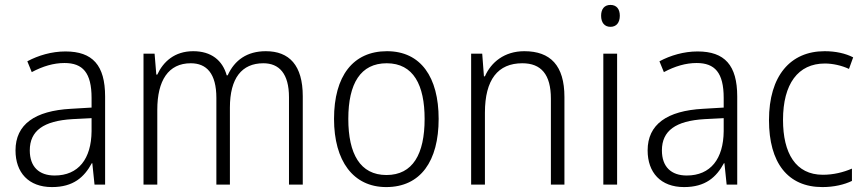

<svg xmlns="http://www.w3.org/2000/svg" viewBox="-20 -843 3513 780"><path d="M246 -634C190 -634 136 -618 91 -594L109 -550C154 -574 198 -587 242 -587C316 -587 352 -548 352 -445V-406L268 -401C122 -393 43 -338 43 -232C43 -142 96 -83 191 -83C278 -83 322 -123 353 -180H355L364 -93H407V-451C407 -578 356 -634 246 -634ZM274 -359 352 -363V-310C351 -198 299 -130 202 -130C139 -130 101 -165 101 -232C101 -312 157 -352 274 -359Z M1060 -635C984 -635 933 -599 905 -537H901C884 -598 838 -635 765 -635C689 -635 643 -592 619 -540H615L608 -625H563V-93H619V-397C619 -516 664 -586 755 -586C819 -586 859 -545 859 -445V-93H914V-406C914 -525 962 -586 1050 -586C1114 -586 1154 -544 1154 -448V-93H1210V-452C1210 -578 1155 -635 1060 -635Z M1762 -360C1762 -529 1690 -635 1552 -635C1414 -635 1337 -534 1337 -360C1337 -189 1415 -83 1549 -83C1689 -83 1762 -189 1762 -360ZM1395 -360C1395 -504 1445 -586 1551 -586C1660 -586 1705 -497 1705 -360C1705 -217 1657 -132 1550 -132C1443 -132 1395 -218 1395 -360Z M2110 -635C2029 -635 1975 -590 1950 -533H1946L1939 -625H1894V-93H1950V-385C1950 -520 2003 -586 2102 -586C2178 -586 2218 -541 2218 -442V-93H2273V-449C2273 -577 2216 -635 2110 -635Z M2460 -823C2435 -823 2422 -806 2422 -779C2422 -751 2436 -734 2460 -734C2484 -734 2498 -751 2498 -779C2498 -806 2485 -823 2460 -823ZM2487 -625H2431V-93H2487Z M2814 -634C2758 -634 2704 -618 2659 -594L2677 -550C2722 -574 2766 -587 2810 -587C2884 -587 2920 -548 2920 -445V-406L2836 -401C2690 -393 2611 -338 2611 -232C2611 -142 2664 -83 2759 -83C2846 -83 2890 -123 2921 -180H2923L2932 -93H2975V-451C2975 -578 2924 -634 2814 -634ZM2842 -359 2920 -363V-310C2919 -198 2867 -130 2770 -130C2707 -130 2669 -165 2669 -232C2669 -312 2725 -352 2842 -359Z M3321 -83C3368 -83 3410 -93 3441 -108V-158C3406 -143 3366 -133 3323 -133C3212 -133 3161 -221 3161 -356C3161 -502 3222 -585 3331 -585C3363 -585 3399 -577 3429 -563L3446 -610C3415 -626 3375 -635 3330 -635C3191 -635 3104 -535 3104 -355C3104 -182 3180 -83 3321 -83Z"/></svg>

Font: Noto Sans Kannada UI SemiCondensed Light
Style: Regular
Weight: 300
Width: 4
Designer: Jelle Bosma - Monotype Design Team
Foundry: Monotype Imaging Inc.
Version: Version 2.005